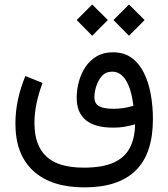

<svg xmlns="http://www.w3.org/2000/svg" viewBox="-20 -601 742 846"><path d="M480 -512.7 548.3 -443.4 617.2 -512.7 548.3 -581.1ZM317.9 -512.7 386.2 -443.4 455.1 -512.7 386.2 -581.1ZM567.9 -134.8Q546.9 -128.4 525.1 -125Q503.4 -121.6 481.9 -121.6Q439.5 -121.6 417.7 -132.3Q396 -143.1 396 -173.8Q396 -194.8 404.1 -220.9Q412.1 -247.1 429.2 -266.1Q446.3 -285.2 474.1 -285.2Q497.6 -285.2 514.2 -271.2Q530.8 -257.3 541.7 -234.6Q552.7 -211.9 558.8 -185.8Q564.9 -159.7 567.9 -134.8ZM167.5 -235.4 91.8 -266.1Q69.8 -212.9 58.8 -160.4Q47.9 -107.9 47.9 -56.6Q47.9 80.1 127 152.3Q206.1 224.6 352.1 224.6Q502.4 224.6 578.1 150.1Q653.8 75.7 653.8 -76.2Q653.8 -131.8 644.5 -184.3Q635.3 -236.8 614.7 -278.8Q594.2 -320.8 560.5 -345.7Q526.9 -370.6 477.5 -370.6Q436 -370.6 406 -352.8Q376 -335 356.4 -305.7Q336.9 -276.4 327.4 -241Q317.9 -205.6 317.9 -170.4Q317.9 -105 357.9 -71.8Q397.9 -38.6 479 -38.6Q507.3 -38.6 529.3 -42.5Q551.3 -46.4 575.2 -53.2Q574.2 7.8 552 50.5Q529.8 93.3 480.5 115.5Q431.2 137.7 349.1 137.7Q237.3 137.7 184.6 88.9Q131.8 40 131.8 -59.1Q131.8 -101.1 140.9 -145Q149.9 -189 167.5 -235.4Z"/></svg>

Font: Vazir Variable Regular
Style: Regular
Weight: 400
Designer: Saber Rastikerdar
Foundry: Saber Rastikerdar
Version: Version 30.1.0